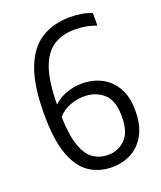

<svg xmlns="http://www.w3.org/2000/svg" viewBox="-140 -839 784 937"><g transform="rotate(-20 251.5 -370.5)"><path d="M280.5 9.5Q216 9.5 165 -23.2Q114 -56 84.8 -133.5Q55.5 -211 55.5 -346.5Q55.5 -492 88.5 -580.5Q121.5 -669 184.2 -709.2Q247 -749.5 335.5 -749.5Q365 -749.5 394.5 -744.8Q424 -740 448 -730V-664.5Q398 -684.5 335.5 -684.5Q270 -684.5 224.5 -654.2Q179 -624 155.2 -555.2Q131.5 -486.5 131 -370Q157.5 -396 196.8 -410.5Q236 -425 280 -425Q334.5 -425 379.8 -402Q425 -379 452.5 -331.8Q480 -284.5 480 -211Q480 -137.5 453.5 -88.5Q427 -39.5 381.8 -15Q336.5 9.5 280.5 9.5ZM268 -362.5Q232 -362.5 195 -349.2Q158 -336 131 -305Q134.5 -205 154.8 -150.5Q175 -96 208 -74.8Q241 -53.5 282 -53.5Q333 -53.5 370.8 -89.2Q408.5 -125 408.5 -208Q408.5 -291 367.8 -326.8Q327 -362.5 268 -362.5Z"/></g></svg>

Font: Encode Sans Cnd
Style: Regular
Weight: 400
Width: 3
Designer: Multiple Designers
Foundry: Impallari Type
Version: Version 3.002; ttfautohint (v1.8.3) -l 8 -r 50 -G 200 -x 14 